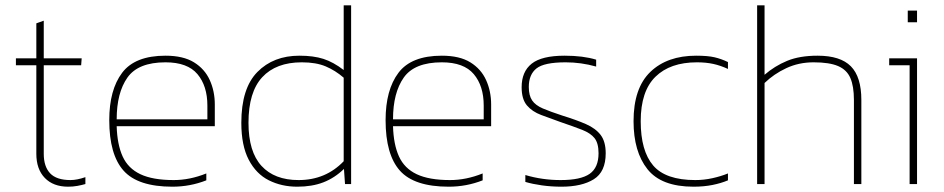

<svg xmlns="http://www.w3.org/2000/svg" viewBox="-20 -694 3558 724"><path d="M237 10Q181 10 149 -23Q117 -56 117 -114V-448H40V-474H117V-606L145 -616V-474H288L286 -448H145V-114Q145 -66 169 -40.5Q193 -15 246 -15Q270 -15 302 -26V0Q288 4 271.5 7Q255 10 237 10Z M630 10Q500 10 446 -50.5Q392 -111 392 -241Q392 -355 440.5 -419.5Q489 -484 604 -484Q671 -484 711.5 -459Q752 -434 771 -392Q790 -350 790 -300V-218H420Q422 -149 442.5 -104Q463 -59 509.5 -37Q556 -15 635 -15Q696 -15 758 -40V-14Q697 10 630 10ZM420 -244H762V-296Q762 -370 724.5 -414.5Q687 -459 604 -459Q501 -459 460.5 -401.5Q420 -344 420 -244Z M1101 10Q1042 10 994 -14Q946 -38 918 -91.5Q890 -145 890 -231Q890 -361 950.5 -422.5Q1011 -484 1109 -484Q1162 -484 1199.5 -472Q1237 -460 1276 -430V-674H1304V0H1281L1277 -57Q1242 -23 1199.5 -6.5Q1157 10 1101 10ZM1106 -15Q1208 -15 1276 -86V-401Q1245 -428 1208.5 -443.5Q1172 -459 1118 -459Q1021 -459 969 -403Q917 -347 917 -231Q917 -122 966 -68.5Q1015 -15 1106 -15Z M1672 10Q1542 10 1488 -50.5Q1434 -111 1434 -241Q1434 -355 1482.5 -419.5Q1531 -484 1646 -484Q1713 -484 1753.5 -459Q1794 -434 1813 -392Q1832 -350 1832 -300V-218H1462Q1464 -149 1484.5 -104Q1505 -59 1551.5 -37Q1598 -15 1677 -15Q1738 -15 1800 -40V-14Q1739 10 1672 10ZM1462 -244H1804V-296Q1804 -370 1766.5 -414.5Q1729 -459 1646 -459Q1543 -459 1502.5 -401.5Q1462 -344 1462 -244Z M2097 10Q2059 10 2023.5 5Q1988 0 1961 -8V-34Q2025 -15 2094 -15Q2170 -15 2203.5 -38.5Q2237 -62 2237 -116Q2237 -154 2222 -173Q2207 -192 2175 -204.5Q2143 -217 2093 -234Q2054 -248 2020.5 -260.5Q1987 -273 1967 -296.5Q1947 -320 1947 -365Q1947 -424 1985 -454Q2023 -484 2109 -484Q2179 -484 2228 -469V-443Q2171 -459 2113 -459Q2032 -459 2003 -436Q1974 -413 1974 -366Q1974 -334 1986.5 -315.5Q1999 -297 2027 -285Q2055 -273 2101 -258Q2153 -242 2189.5 -226Q2226 -210 2245 -185Q2264 -160 2264 -116Q2264 -46 2219 -18Q2174 10 2097 10Z M2595 10Q2474 10 2421.5 -56Q2369 -122 2369 -237Q2369 -362 2432.5 -423Q2496 -484 2605 -484Q2649 -484 2674.5 -478Q2700 -472 2725 -460V-434Q2697 -447 2669.5 -453Q2642 -459 2608 -459Q2507 -459 2451.5 -404.5Q2396 -350 2396 -237Q2396 -125 2443 -70Q2490 -15 2602 -15Q2634 -15 2666 -22Q2698 -29 2725 -40V-14Q2699 -3 2666.5 3.5Q2634 10 2595 10Z M2835 0V-674H2863V-412Q2901 -445 2948 -464.5Q2995 -484 3063 -484Q3149 -484 3188.5 -444Q3228 -404 3228 -317V0H3200V-317Q3200 -369 3186.5 -400Q3173 -431 3140 -445Q3107 -459 3048 -459Q2992 -459 2945 -437Q2898 -415 2863 -381V0Z M3403 -610V-654H3438V-610ZM3410 0V-448H3333V-474H3438V0Z"/></svg>

Font: Kanit Thin
Style: Regular
Weight: 250
Designer: Katatrad Team
Foundry: CadsonDemak
Version: Version 2.000; ttfautohint (v1.8.3)